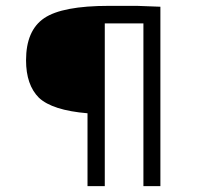

<svg xmlns="http://www.w3.org/2000/svg" viewBox="-20 -637 688 656"><path d="M113 -303Q69 -347 69 -431Q69 -533 131 -575Q193 -617 352 -617H448L528 -614V-1H470V-557H338V-1H279V-250Q159 -260 113 -303Z"/></svg>

Font: Bellota
Style: Regular
Weight: 400
Designer: Kemie Guaida
Foundry: Kemie Guaida
Version: Version 4.001